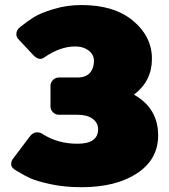

<svg xmlns="http://www.w3.org/2000/svg" viewBox="-20 -737 682 773"><path d="M25 -75Q25 -87.5 30.8 -95.8L100 -187.5Q112.5 -204.2 129.2 -204.2Q141.7 -204.2 150 -198.3Q211.7 -158.3 291.7 -158.3Q375 -158.3 375 -216.7Q375 -242.5 352.9 -258.8Q330.8 -275 291.7 -275H216.7Q203.3 -275 193.3 -285Q183.3 -295 183.3 -308.3V-391.7Q183.3 -405 193.3 -415Q203.3 -425 216.7 -425H291.7Q325.8 -425 342.1 -443.8Q358.3 -462.5 358.3 -491.7Q358.3 -517.5 336.7 -533.8Q315 -550 283.3 -550Q221.7 -550 158.3 -505.8Q150 -500 141.7 -500Q127.5 -500 112.5 -516.7L54.2 -579.2Q45.8 -587.5 45.8 -600Q45.8 -616.7 62.5 -629.2Q91.7 -652.5 117.1 -668.3Q142.5 -684.2 195.4 -700.4Q248.3 -716.7 308.3 -716.7Q440 -716.7 515.8 -653.3Q591.7 -590 591.7 -500Q591.7 -410.8 519.2 -355.8Q616.7 -301.7 616.7 -191.7Q616.7 -95 531.7 -39.2Q446.7 16.7 308.3 16.7Q239.2 16.7 183.8 4.6Q128.3 -7.5 103.3 -18.8Q78.3 -30 45.8 -50Q25 -61.7 25 -75Z"/></svg>

Font: BoonTook Mon
Style: Regular
Weight: 400
Designer: Sungsit Sawaiwan
Foundry: FontUni
Version: Version 3.0